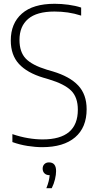

<svg xmlns="http://www.w3.org/2000/svg" viewBox="-20 -769 515 1015"><path d="M203 9Q167 9 125.5 2.5Q84 -4 45.5 -18V-60Q88 -45.5 128.2 -38.8Q168.5 -32 205.5 -32Q391.5 -32 391.5 -189Q391.5 -255 356 -290Q320.5 -325 239 -349.5L208.5 -358.5Q123.5 -384 80.2 -431Q37 -478 37 -555Q37 -645.5 95.8 -697.2Q154.5 -749 269 -749Q304 -749 341.5 -744Q379 -739 409 -729V-686.5Q373.5 -698 338.8 -703Q304 -708 268 -708Q174.5 -708 128.8 -669Q83 -630 83 -558Q83 -494 116.2 -459.2Q149.5 -424.5 228 -400.5L259 -391.5Q349 -364.5 393.5 -317Q438 -269.5 438 -191.5Q438 -95 377 -43Q316 9 203 9ZM225 226Q233.5 205 237.5 188.2Q241.5 171.5 242.5 157H241Q225 157 215.2 147.5Q205.5 138 205.5 122.5Q205.5 108 214.5 98.8Q223.5 89.5 239 89.5Q276.5 89.5 276.5 135.5Q276.5 154 270.8 178.5Q265 203 253.5 226Z"/></svg>

Font: Encode Sans SemiCondensed SemiCondensed ExtraLight
Style: Regular
Weight: 200
Width: 4
Designer: Multiple Designers
Foundry: Impallari Type
Version: Version 3.000; ttfautohint (v1.8.3) -l 8 -r 50 -G 200 -x 14 